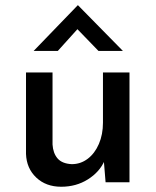

<svg xmlns="http://www.w3.org/2000/svg" viewBox="-20 -694 593 731"><path d="M213 17Q155 17 118 -18Q81 -53 79 -108V-418H180V-144Q182 -111 199 -91Q216 -71 253 -69Q287 -69 314 -89.5Q341 -110 356.5 -146Q372 -182 372 -227V-418H473V0H382L374 -98L378 -82Q359 -39 314.5 -11Q270 17 213 17ZM355 -500 264 -594 292 -602 200 -500H108L276 -674H277L448 -500Z"/></svg>

Font: Reem Kufi Fun
Style: Regular
Weight: 400
Designer: Khaled Hosny
Version: Version 1.005